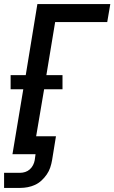

<svg xmlns="http://www.w3.org/2000/svg" viewBox="-27 -755 560 940"><path d="M-7 165V91H72Q84 91 96.5 87Q109 83 119 74Q129 65 135 53Q141 41 143 29L147 0H34L87 -318H25V-387H99L156 -735H513L498 -647H243L200 -387H279V-318H189L150 -88H247L228 29Q225 47 219 65Q213 83 202 99Q191 115 176.5 128.5Q162 142 144.5 150Q127 158 108.5 161.5Q90 165 72 165Z"/></svg>

Font: Iosevka Curly Semibold Oblique
Style: Regular
Weight: 600
Italic angle: -9°
Monospace: yes
Designer: Belleve Invis
Foundry: Belleve Invis
Version: Version 11.1.0; ttfautohint (v1.8.3)